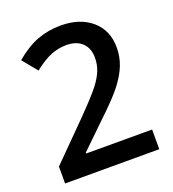

<svg xmlns="http://www.w3.org/2000/svg" viewBox="-132 -825 835 927"><g transform="rotate(-20 285.5 -362.0)"><path d="M527.8 0H43.9V-86.9L228 -272Q309.6 -355.5 336.2 -390.4Q362.8 -425.3 375 -456.1Q387.2 -486.8 387.2 -522Q387.2 -570.3 358.2 -598.1Q329.1 -626 277.8 -626Q236.8 -626 198.5 -610.8Q160.2 -595.7 109.9 -556.2L47.9 -631.8Q107.4 -682.1 163.6 -703.1Q219.7 -724.1 283.2 -724.1Q382.8 -724.1 442.9 -672.1Q502.9 -620.1 502.9 -532.2Q502.9 -483.9 485.6 -440.4Q468.3 -397 432.4 -350.8Q396.5 -304.7 313 -226.1L189 -106V-101.1H527.8Z"/></g></svg>

Font: Open Sans Semibold
Style: Regular
Weight: 600
Foundry: Ascender Corporation
Version: Version 1.10